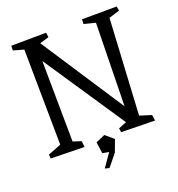

<svg xmlns="http://www.w3.org/2000/svg" viewBox="-153 -827 1039 1122"><g transform="rotate(-20 366.5 -265.5)"><path d="M30 0ZM676 -35 681 1 471 -3 468 -28 518 -48 181 -551 186 -49 237 -32 241 5 32 1 30 -24 112 -56 105 -650 40 -668 41 -697 258 -699 262 -670 205 -653 542 -138 552 -654 481 -672 482 -701 698 -702 703 -675 636 -654 603 -58ZM373 -21 424 22 396 97 336 171 309 164 366 82 326 75 316 4Z"/></g></svg>

Font: Underdog
Style: Regular
Weight: 400
Designer: Sergey Steblina
Foundry: Sergey Steblina, Jovanny Lemonad
Version: Version 1.001; ttfautohint (v0.9)